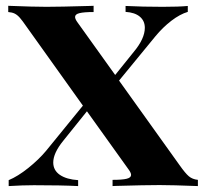

<svg xmlns="http://www.w3.org/2000/svg" viewBox="-20 -628 688 648"><path d="M647.9 -21V0Q561 -3.4 518.6 -3.4Q470.7 -3.4 369.6 -0.5Q366.2 0 359.9 0V-21Q392.6 -21 407.5 -24.7Q422.4 -28.3 422.4 -37.6Q422.4 -44.4 414.6 -55.2L273.4 -252.4L193.4 -152.8Q159.7 -111.3 159.7 -79.6Q159.7 -53.2 182.1 -37.8Q204.6 -22.5 243.7 -20V0Q186.5 -2.9 94.7 -2.9Q57.1 -2.9 9.3 0V-20Q40 -32.7 75.4 -61Q110.8 -89.4 135.3 -118.7L259.8 -271.5L69.8 -537.6Q55.7 -558.1 47.1 -567.9Q38.6 -577.6 29.8 -582Q21 -586.4 7.8 -587.4V-608.4Q93.3 -605 136.7 -605Q181.2 -605 280.8 -607.9L295.9 -608.4V-587.4Q263.7 -587.4 248.5 -583.7Q233.4 -580.1 233.4 -570.8Q233.4 -564 240.7 -553.7L368.7 -375L431.2 -452.6Q468.8 -497.6 468.8 -534.2Q468.8 -557.6 451.9 -571.8Q435.1 -585.9 403.8 -587.9V-607.9Q460.9 -605 528.8 -605Q584.5 -605 613.8 -607.9V-587.9Q587.4 -580.1 558.3 -557.9Q529.3 -535.6 504.4 -505.4L381.8 -356L585.9 -70.8Q605.5 -43 617.4 -33Q629.4 -22.9 647.9 -21Z"/></svg>

Font: TypoPRO Playfair Display SC
Style: Bold
Weight: 700
Designer: Claus Eggers Sørensen
Foundry: Claus Eggers Sørensen
Version: Version 1.004;PS 001.004;hotconv 1.0.70;makeotf.lib2.5.58329